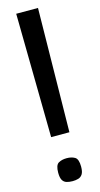

<svg xmlns="http://www.w3.org/2000/svg" viewBox="-134 -897 496 954"><g transform="rotate(-15 114.0 -420.0)"><path d="M67 -221 58 -858H170L161 -221ZM114 18Q97 18 83.5 14Q70 10 62.5 -2.5Q55 -15 55 -41Q55 -80 72 -90Q89 -100 114 -100Q139 -100 156 -90Q173 -80 173 -41Q173 -15 165 -2.5Q157 10 143.5 14Q130 18 114 18Z"/></g></svg>

Font: Matangi
Style: Bold
Weight: 700
Designer: Prashant Pant
Foundry: The Graphic Ant
Version: Version 3.002